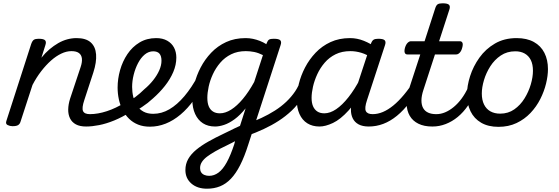

<svg xmlns="http://www.w3.org/2000/svg" viewBox="-20 -750 3389 1164"><path d="M502 17Q464 17 440 4Q416 -9 404.5 -32.5Q393 -56 393.5 -86.5Q394 -117 405 -152L469 -344Q479 -374 476.5 -395.5Q474 -417 458.5 -428.5Q443 -440 413 -440Q383 -440 351.5 -425Q320 -410 289.5 -383Q259 -356 230 -318.5Q201 -281 177 -235L104 -11Q100 2 89.5 8.5Q79 15 56 15Q40 15 26 8Q12 1 19 -18L169 -483Q176 -503 185.5 -509Q195 -515 214 -515Q245 -515 253.5 -505.5Q262 -496 255 -476L231 -400Q254 -429 280 -451Q306 -473 333 -488.5Q360 -504 388 -511.5Q416 -519 444 -519Q501 -519 530 -493Q559 -467 562.5 -420Q566 -373 546 -311L491 -143Q475 -95 483.5 -76.5Q492 -58 525 -58Q539 -58 545 -46.5Q551 -35 548.5 -20.5Q546 -6 534.5 5.5Q523 17 502 17Z M502 17Q483 17 477 5.5Q471 -6 475.5 -20.5Q480 -35 493 -46.5Q506 -58 525 -58Q573 -58 628 -76Q683 -94 737 -128Q748 -136 758 -130.5Q768 -125 774 -113Q780 -101 779.5 -88.5Q779 -76 769 -70Q720 -39 672 -19.5Q624 0 581 8.5Q538 17 502 17Z M735 -121Q769 -138 799.5 -161Q830 -184 855 -209Q885 -234 908.5 -263.5Q932 -293 945.5 -323.5Q959 -354 959 -382Q959 -410 947 -424.5Q935 -439 908 -439Q894 -439 887.5 -451Q881 -463 882.5 -479Q884 -495 895 -507Q906 -519 927 -519Q966 -519 993.5 -503.5Q1021 -488 1035 -461.5Q1049 -435 1049 -401Q1049 -357 1030.5 -313.5Q1012 -270 980 -229.5Q948 -189 907 -153Q877 -125 840.5 -101Q804 -77 766 -57Z M889 18Q849 18 817.5 5.5Q786 -7 762.5 -30Q739 -53 723.5 -83Q708 -113 700.5 -148Q693 -183 693 -219Q693 -272 708 -325Q723 -378 752.5 -422Q782 -466 826 -492.5Q870 -519 927 -519Q938 -519 940.5 -507Q943 -495 939.5 -479Q936 -463 928 -451Q920 -439 910 -439Q881 -439 857.5 -419.5Q834 -400 817 -367.5Q800 -335 790.5 -297Q781 -259 781 -223Q781 -192 788 -162.5Q795 -133 810 -110Q825 -87 849.5 -73.5Q874 -60 909 -60Q960 -60 1007 -87.5Q1054 -115 1098 -167Q1142 -219 1181 -292Q1186 -300 1198.5 -299Q1211 -298 1221.5 -289.5Q1232 -281 1226 -266Q1194 -198 1156 -145Q1118 -92 1074.5 -55.5Q1031 -19 984.5 -0.5Q938 18 889 18Z M1235 394Q1176 394 1140 362.5Q1104 331 1104 281Q1104 244 1121 214Q1138 184 1169.5 158Q1201 132 1243.5 108Q1286 84 1337 60Q1354 52 1370 44Q1386 36 1402.5 28Q1419 20 1435 13L1469 -93Q1435 -51 1402 -27Q1369 -3 1339 7Q1309 17 1284 17Q1241 17 1210.5 -2.5Q1180 -22 1163 -59Q1146 -96 1146 -146Q1146 -190 1158.5 -241Q1171 -292 1196.5 -341Q1222 -390 1260.5 -430.5Q1299 -471 1351 -495Q1403 -519 1469 -519Q1492 -519 1513.5 -514.5Q1535 -510 1555.5 -502Q1576 -494 1595 -482L1596 -487Q1603 -505 1611.5 -510Q1620 -515 1640 -515Q1671 -515 1679.5 -505.5Q1688 -496 1681 -476L1485 127Q1462 200 1436 251Q1410 302 1380 333.5Q1350 365 1314 379.5Q1278 394 1235 394ZM1248 316Q1278 316 1304.5 296.5Q1331 277 1354.5 234.5Q1378 192 1400 125L1405 106Q1396 111 1387 115.5Q1378 120 1369 124.5Q1360 129 1350 134Q1314 151 1285 167.5Q1256 184 1235.5 199.5Q1215 215 1204 232Q1193 249 1193 269Q1193 284 1199.5 294.5Q1206 305 1219 310.5Q1232 316 1248 316ZM1313 -63Q1346 -63 1381.5 -85.5Q1417 -108 1452.5 -150.5Q1488 -193 1521 -253L1574 -416Q1546 -430 1520.5 -435Q1495 -440 1470 -440Q1420 -440 1381.5 -421Q1343 -402 1315.5 -370Q1288 -338 1270.5 -300Q1253 -262 1245 -224.5Q1237 -187 1237 -157Q1237 -126 1245.5 -105.5Q1254 -85 1271 -74Q1288 -63 1313 -63Z M1483 72Q1472 76 1463.5 67.5Q1455 59 1452 45.5Q1449 32 1453 19Q1457 6 1472 2Q1520 -14 1564 -34.5Q1608 -55 1646.5 -79.5Q1685 -104 1716 -133.5Q1747 -163 1769.5 -196.5Q1792 -230 1804 -269Q1809 -287 1823 -288Q1837 -289 1848 -278Q1859 -267 1853 -250Q1837 -198 1810.5 -155.5Q1784 -113 1748 -79Q1712 -45 1669.5 -17.5Q1627 10 1579.5 32Q1532 54 1483 72Z M1917 17Q1874 17 1843 -2.5Q1812 -22 1795.5 -59Q1779 -96 1779 -146Q1779 -190 1791.5 -241Q1804 -292 1829.5 -341Q1855 -390 1893.5 -430.5Q1932 -471 1984 -495Q2036 -519 2102 -519Q2145 -519 2186 -502.5Q2227 -486 2260 -461L2247 -392Q2204 -420 2170.5 -430Q2137 -440 2104 -440Q2053 -440 2014.5 -421Q1976 -402 1948.5 -370Q1921 -338 1903.5 -300Q1886 -262 1877.5 -224.5Q1869 -187 1869 -157Q1869 -126 1878 -105.5Q1887 -85 1904 -74Q1921 -63 1946 -63Q1981 -63 2018 -88Q2055 -113 2092.5 -160.5Q2130 -208 2164 -273L2186 -229Q2142 -134 2093 -80Q2044 -26 1998.5 -4.5Q1953 17 1917 17ZM2216 17Q2178 17 2154 4Q2130 -9 2118.5 -32.5Q2107 -56 2107.5 -86.5Q2108 -117 2119 -152L2228 -483Q2235 -503 2244.5 -509Q2254 -515 2273 -515Q2304 -515 2312.5 -505.5Q2321 -496 2314 -476L2205 -143Q2189 -95 2198 -76.5Q2207 -58 2239 -58Q2253 -58 2258.5 -46.5Q2264 -35 2262 -20.5Q2260 -6 2248.5 5.5Q2237 17 2216 17Z M2216 17Q2202 17 2195.5 5.5Q2189 -6 2191.5 -20.5Q2194 -35 2206 -46.5Q2218 -58 2239 -58Q2270 -58 2301 -71Q2332 -84 2364 -110Q2396 -136 2429 -175.5Q2462 -215 2496 -268Q2505 -282 2516.5 -281Q2528 -280 2535 -270.5Q2542 -261 2537 -249Q2502 -181 2464.5 -131Q2427 -81 2386.5 -48Q2346 -15 2303.5 1Q2261 17 2216 17Z M2600 17Q2551 17 2516.5 0Q2482 -17 2464 -48Q2446 -79 2445 -121.5Q2444 -164 2461 -215L2528 -420H2449Q2438 -420 2434 -430Q2430 -440 2435 -460Q2441 -480 2451 -490Q2461 -500 2471 -500H2554L2618 -698Q2624 -718 2633.5 -724Q2643 -730 2663 -730Q2694 -730 2702.5 -720.5Q2711 -711 2704 -691L2642 -500H2768Q2779 -500 2783.5 -490.5Q2788 -481 2782 -460Q2777 -441 2767 -430.5Q2757 -420 2746 -420H2617L2547 -205Q2535 -169 2535 -141Q2535 -113 2545.5 -94.5Q2556 -76 2576 -67Q2596 -58 2624 -58Q2638 -58 2643.5 -46.5Q2649 -35 2647 -20.5Q2645 -6 2633 5.5Q2621 17 2600 17Z M2603 17Q2589 17 2582.5 5.5Q2576 -6 2578.5 -20.5Q2581 -35 2593 -46.5Q2605 -58 2626 -58Q2652 -58 2678.5 -69Q2705 -80 2731 -101.5Q2757 -123 2779 -153Q2801 -183 2818 -220Q2823 -235 2835.5 -234.5Q2848 -234 2857.5 -224.5Q2867 -215 2863 -201Q2845 -150 2817 -109.5Q2789 -69 2755 -41Q2721 -13 2682 2Q2643 17 2603 17Z M3002 19Q2940 19 2897 -6Q2854 -31 2832.5 -75.5Q2811 -120 2811 -176Q2811 -229 2830 -288.5Q2849 -348 2886.5 -400.5Q2924 -453 2980.5 -486Q3037 -519 3112 -519Q3174 -519 3216.5 -495.5Q3259 -472 3280.5 -429.5Q3302 -387 3302 -331Q3302 -291 3290.5 -243.5Q3279 -196 3255.5 -149.5Q3232 -103 3196 -65Q3160 -27 3111.5 -4Q3063 19 3002 19ZM3012 -61Q3061 -61 3098 -87Q3135 -113 3160 -153.5Q3185 -194 3198 -238.5Q3211 -283 3211 -321Q3211 -360 3198 -386Q3185 -412 3161 -425.5Q3137 -439 3104 -439Q3054 -439 3016 -413.5Q2978 -388 2952.5 -348Q2927 -308 2914 -264Q2901 -220 2901 -183Q2901 -144 2914.5 -116.5Q2928 -89 2953 -75Q2978 -61 3012 -61Z"/></svg>

Font: Playwrite DK Loopet
Style: Regular
Weight: 400
Designer: Veronika Burian, José Scaglione
Foundry: TypeTogether
Version: Version 1.002